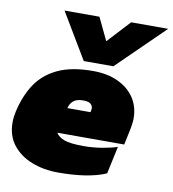

<svg xmlns="http://www.w3.org/2000/svg" viewBox="-83 -811 807 894"><g transform="rotate(10 320.0 -364.0)"><path d="M279 -522 150 -738H315L366 -631L465 -738H640L419 -522ZM251 10Q183 10 126.5 -12Q70 -34 36 -77Q2 -120 2 -184Q2 -208 8 -235Q25 -311 61.5 -366.5Q98 -422 163 -453Q228 -484 330 -484Q398 -484 448.5 -460.5Q499 -437 526.5 -395.5Q554 -354 554 -299Q554 -288 552.5 -276.5Q551 -265 549 -253L532 -172H216Q227 -153 255 -142.5Q283 -132 347 -132Q392 -132 435.5 -139.5Q479 -147 505 -156L477 -26Q395 10 251 10ZM242 -293H351L353 -302Q354 -305 354 -311Q354 -323 344 -332Q334 -341 308 -341Q278 -341 262.5 -328Q247 -315 242 -293Z"/></g></svg>

Font: Kanit Black
Style: Italic
Weight: 900
Italic angle: -12°
Designer: Katatrad Team
Foundry: CadsonDemak
Version: Version 2.000; ttfautohint (v1.8.3)